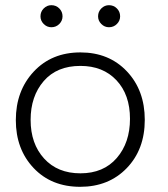

<svg xmlns="http://www.w3.org/2000/svg" viewBox="-20 -710 649 740"><path d="M178 -690Q196 -690 208.5 -677.5Q221 -665 221 -647Q221 -630 208.5 -617.5Q196 -605 178 -605Q161 -605 148.5 -617.5Q136 -630 136 -647Q136 -665 148.5 -677.5Q161 -690 178 -690ZM400 -690Q418 -690 430.5 -677.5Q443 -665 443 -647Q443 -630 430.5 -617.5Q418 -605 400 -605Q383 -605 370.5 -617.5Q358 -630 358 -647Q358 -665 370.5 -677.5Q383 -690 400 -690ZM290 -508Q400 -508 469 -435Q538 -362 538 -248Q538 -134 468.5 -62Q399 10 289 10Q178 10 109.5 -62.5Q41 -135 41 -247Q41 -360 110 -434Q179 -508 290 -508ZM290 -456Q199 -456 148.5 -397.5Q98 -339 98 -248Q98 -156 150 -99Q202 -42 290 -42Q379 -42 430 -101Q481 -160 481 -252Q481 -345 429 -400.5Q377 -456 290 -456Z"/></svg>

Font: Bellota
Style: Regular
Weight: 400
Designer: Kemie Guaida
Foundry: Kemie Guaida
Version: Version 1.000;PS 002.000;hotconv 1.0.70;makeotf.lib2.5.58329